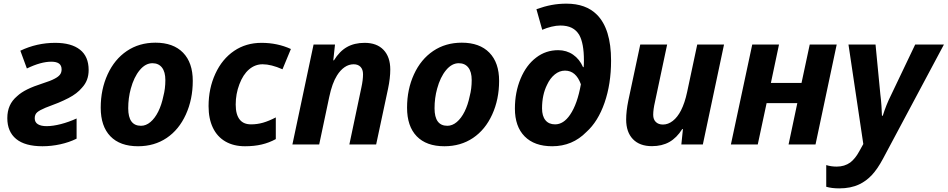

<svg xmlns="http://www.w3.org/2000/svg" viewBox="-20 -790 5182 1050"><path d="M20 -144Q20 -181.6 33 -211.2Q45.9 -240.7 73.7 -264.2Q95.7 -284.7 129.4 -301.3Q163.1 -317.9 213.4 -334Q234.4 -340.8 250.5 -346.9Q266.6 -353 278.3 -359.4Q298.3 -369.6 307.6 -381.3Q316.9 -393.1 316.9 -410.2Q316.9 -432.1 302.7 -442.4Q288.6 -452.6 260.3 -452.6Q203.6 -452.6 127 -415.5L91.3 -512.7Q181.2 -555.7 282.2 -555.7Q370.1 -555.7 417.5 -518.3Q464.8 -481 464.8 -407.2Q464.8 -377.9 455.8 -354Q446.8 -330.1 428.2 -310.1Q401.9 -278.3 355 -253.9Q326.7 -239.3 298.8 -227.8Q271 -216.3 228.5 -200.7Q196.8 -187.5 183.3 -175.8Q169.9 -164.1 169.9 -143.6Q169.9 -121.1 187.3 -110.6Q204.6 -100.1 234.9 -100.1Q269 -100.1 312.7 -111.3Q356.4 -122.6 398.9 -142.1V-31.7Q358.9 -11.7 310.1 -1Q261.2 9.8 212.4 9.8Q116.7 9.8 68.4 -30Q20 -69.8 20 -144Z M530.8 -201.2Q530.8 -301.3 568.6 -383.5Q606.4 -465.8 673.8 -511.2Q741.2 -556.6 830.1 -556.6Q927.7 -556.6 981 -502Q1034.2 -447.3 1034.2 -347.7Q1034.2 -246.6 996.3 -163.6Q958.5 -80.6 891.6 -35.6Q824.2 9.8 734.9 9.8Q636.2 9.8 583.5 -44.9Q530.8 -99.6 530.8 -201.2ZM873.5 -264.6Q884.3 -304.7 884.3 -352.1Q884.3 -397 865.7 -420.7Q847.2 -444.3 813.5 -444.3Q775.4 -444.3 743.9 -406.2Q712.4 -368.2 695.3 -305.2Q681.2 -253.9 681.2 -197.8Q681.2 -102.1 751 -102.1Q778.3 -102.1 802.7 -122.6Q827.1 -143.1 845.5 -179.9Q863.8 -216.8 873.5 -264.6Z M1120.6 -209.5Q1120.6 -306.2 1157.7 -386.7Q1194.8 -467.3 1260.3 -511.7Q1325.2 -555.7 1410.2 -555.7Q1497.1 -555.7 1570.8 -522L1524.9 -411.1Q1462.9 -438.5 1416 -438.5Q1375 -438.5 1342 -410.4Q1309.1 -382.3 1289.1 -329.1Q1269 -276.4 1269 -218.3Q1269 -162.1 1292 -134.8Q1312.5 -109.9 1353 -109.9Q1386.7 -109.9 1418.7 -119.1Q1450.7 -128.4 1488.3 -147.9V-29.3Q1451.7 -9.3 1411.1 0.2Q1370.6 9.8 1319.8 9.8Q1257.8 9.8 1212.9 -16.1Q1168 -42 1144.3 -91.3Q1120.6 -140.6 1120.6 -209.5Z M1694.8 -546.4H1812L1802.7 -460H1806.2Q1836.9 -509.8 1877.4 -532.7Q1918 -555.7 1974.1 -555.7Q2041 -555.7 2077.6 -517.1Q2114.3 -478.5 2114.3 -409.7Q2114.3 -362.3 2102.1 -304.7L2037.1 0H1890.6L1956.5 -312.5Q1965.3 -353 1965.3 -383.8Q1965.3 -410.2 1951.7 -424.3Q1938 -438.5 1914.1 -438.5Q1887.7 -438.5 1864.5 -422.6Q1841.3 -406.7 1822.8 -377Q1796.4 -335.4 1780.3 -258.8L1725.6 0H1579.1Z M2206.1 -201.2Q2206.1 -301.3 2243.9 -383.5Q2281.7 -465.8 2349.1 -511.2Q2416.5 -556.6 2505.4 -556.6Q2603 -556.6 2656.2 -502Q2709.5 -447.3 2709.5 -347.7Q2709.5 -246.6 2671.6 -163.6Q2633.8 -80.6 2566.9 -35.6Q2499.5 9.8 2410.2 9.8Q2311.5 9.8 2258.8 -44.9Q2206.1 -99.6 2206.1 -201.2ZM2548.8 -264.6Q2559.6 -304.7 2559.6 -352.1Q2559.6 -397 2541 -420.7Q2522.5 -444.3 2488.8 -444.3Q2450.7 -444.3 2419.2 -406.2Q2387.7 -368.2 2370.6 -305.2Q2356.4 -253.9 2356.4 -197.8Q2356.4 -102.1 2426.3 -102.1Q2453.6 -102.1 2478 -122.6Q2502.4 -143.1 2520.8 -179.9Q2539.1 -216.8 2548.8 -264.6Z M2795.9 -196.3Q2795.9 -285.2 2826.9 -359.6Q2857.9 -434.1 2912.1 -475.1Q2964.8 -515.6 3032.7 -515.6Q3078.1 -515.6 3113.8 -491.2Q3149.4 -466.8 3168.5 -422.9H3171.9Q3173.3 -433.1 3173.3 -460.4Q3173.3 -552.7 3147.9 -598.6Q3132.3 -625 3106.9 -637.7Q3081.5 -650.4 3044.4 -650.4Q3022 -650.4 2995.8 -644Q2969.7 -637.7 2945.3 -627L2913.6 -739.7Q2957.5 -755.4 2996.3 -762.7Q3035.2 -770 3077.6 -770Q3184.1 -770 3244.1 -710Q3321.8 -632.3 3321.8 -458.5Q3321.8 -330.6 3286.1 -228Q3250.5 -125.5 3187 -68.4Q3110.4 9.8 3000 9.8Q2902.3 9.8 2849.1 -44.2Q2795.9 -98.1 2795.9 -196.3ZM3097.7 -162.6Q3137.7 -221.2 3156.7 -329.1Q3129.9 -403.8 3069.8 -403.8Q3040 -403.8 3014.2 -383.1Q2988.3 -362.3 2971.7 -326.2Q2944.3 -271.5 2944.3 -197.3Q2944.3 -155.3 2962.9 -132.6Q2981.4 -109.9 3015.6 -109.9Q3062 -109.9 3097.7 -162.6Z M3404.3 -136.2Q3404.3 -181.6 3416 -239.3L3481.4 -546.4H3628.4L3562 -233.4Q3552.2 -191.4 3552.2 -162.1Q3552.2 -136.7 3566.7 -122.8Q3581.1 -108.9 3605.5 -108.9Q3633.8 -108.9 3659.4 -128.9Q3685.1 -148.9 3704.1 -186Q3725.1 -227.1 3737.8 -287.1L3793 -546.4H3939.5L3823.7 0H3706.1L3714.8 -84H3710.9Q3680.7 -36.1 3640.4 -13.4Q3600.1 9.3 3545.4 9.3Q3478 9.3 3441.2 -29.1Q3404.3 -67.4 3404.3 -136.2Z M4093.8 -546.4H4240.2L4195.8 -336.4H4363.3L4408.2 -546.4H4555.7L4439.9 0H4292.5L4340.3 -226.1H4172.4L4124 0H3977.1Z M4498.5 231.4V112.8Q4524.9 121.1 4555.7 121.1Q4598.6 121.1 4629.9 98.6Q4657.2 77.6 4678.7 38.1L4701.2 -2.4L4620.1 -546.4H4768.1L4794.4 -273.9Q4798.3 -243.7 4800.5 -211.2Q4802.7 -178.7 4803.2 -157.2H4807.6Q4826.7 -217.8 4852.1 -268.1L4984.9 -546.4H5142.1L4808.6 78.6Q4778.8 134.3 4748 167.2Q4717.3 200.2 4678.7 218.3Q4632.8 240.2 4569.8 240.2Q4528.3 240.2 4498.5 231.4Z"/></svg>

Font: Viking Open Sans
Style: Bold Italic
Weight: 700
Italic angle: -12°
Foundry: Ascender Corporation
Version: Version 2.000